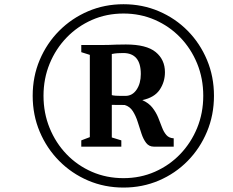

<svg xmlns="http://www.w3.org/2000/svg" viewBox="-20 -930 1078 887"><path d="M131 -487.5Q131 -576.5 163.5 -653.2Q196 -730 253.5 -787.8Q311 -845.5 387 -878Q463 -910.5 550.5 -910.5Q638 -910.5 714 -878Q790 -845.5 847 -787.8Q904 -730 936.2 -653.2Q968.5 -576.5 968.5 -487.5Q968.5 -398.5 936.2 -321.5Q904 -244.5 847 -186.5Q790 -128.5 714 -96Q638 -63.5 550.5 -63.5Q463 -63.5 387 -96Q311 -128.5 253.5 -186.5Q196 -244.5 163.5 -321.5Q131 -398.5 131 -487.5ZM181 -487.5Q181 -408 209.2 -338.8Q237.5 -269.5 287.5 -217.5Q337.5 -165.5 404.8 -136.2Q472 -107 550.5 -107Q628.5 -107 695.5 -136.5Q762.5 -166 812.5 -218Q862.5 -270 890.8 -339Q919 -408 919 -487.5Q919 -567.5 890.8 -636.5Q862.5 -705.5 812.5 -757.2Q762.5 -809 695.5 -838.2Q628.5 -867.5 550.5 -867.5Q472 -867.5 405 -838Q338 -808.5 287.8 -756.5Q237.5 -704.5 209.2 -635.5Q181 -566.5 181 -487.5ZM395 -296.5V-676.5L355.5 -689V-722H444Q465.5 -722 482 -722.5Q498.5 -723 516.5 -723.8Q534.5 -724.5 561.5 -724.5Q656.5 -724.5 699.2 -689.5Q742 -654.5 742 -596.5Q742 -551.5 717.8 -515.5Q693.5 -479.5 637.5 -467.5Q667.5 -454 684.2 -432.5Q701 -411 710.8 -387Q720.5 -363 728.5 -341.5Q736.5 -320 748.8 -306Q761 -292 782.5 -291V-252.5H691Q668.5 -252.5 655.2 -269.8Q642 -287 633.5 -313Q625 -339 616.2 -366.8Q607.5 -394.5 593.8 -416.2Q580 -438 556 -445L496.5 -445.5V-295L540.5 -281.5V-252.5H355.5V-281.5ZM496.5 -490.5Q504 -488.5 515.2 -487.8Q526.5 -487 538.5 -487Q550.5 -487 559.5 -487Q591.5 -487 611 -515.8Q630.5 -544.5 630.5 -588Q630.5 -637 610 -661Q589.5 -685 549.5 -685Q537 -685 524 -684.2Q511 -683.5 496.5 -680.5Z"/></svg>

Font: Merriweather 96pt
Style: Bold Italic
Weight: 700
Italic angle: -7.8°
Version: Version 2.101